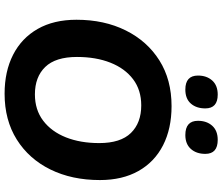

<svg xmlns="http://www.w3.org/2000/svg" viewBox="-86 -871 968 836"><g transform="rotate(90 398.0 -453.0)"><path d="M388 11Q291 11 218.5 -26Q146 -63 106 -133Q66 -203 66 -302Q66 -423 112.5 -516.5Q159 -610 243 -663Q327 -716 442 -716Q540 -716 612.5 -679Q685 -642 724.5 -572Q764 -502 764 -404Q764 -282 718 -188.5Q672 -95 587.5 -42Q503 11 388 11ZM391 -121Q458 -121 505.5 -157Q553 -193 578 -256Q603 -319 603 -401Q603 -494 559 -539Q515 -584 439 -584Q372 -584 325 -548.5Q278 -513 253 -450Q228 -387 228 -304Q228 -211 271.5 -166Q315 -121 391 -121ZM568 -776Q506 -776 506 -831Q506 -869 527.5 -893Q549 -917 589 -917Q650 -917 650 -863Q650 -824 628.5 -800Q607 -776 568 -776ZM370 -776Q309 -776 309 -831Q309 -869 330.5 -893Q352 -917 392 -917Q452 -917 452 -863Q452 -824 431 -800Q410 -776 370 -776Z"/></g></svg>

Font: Nunito ExtraBold
Style: Italic
Weight: 800
Italic angle: -9°
Designer: Vernon Adams
Foundry: Vernon Adams
Version: Version 3.601; ttfautohint (v1.8.2.53-6de2)